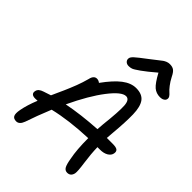

<svg xmlns="http://www.w3.org/2000/svg" viewBox="-271 -1132 1268 1268"><g transform="rotate(45 363.0 -498.5)"><path d="M376 -790Q357.9 -790 347.7 -800.8Q337.4 -811.5 339.8 -827.1Q341.3 -838.9 358.4 -855Q375.5 -871.1 438 -918Q457.5 -932.6 480.7 -951.2Q503.9 -969.7 512.5 -975.8Q521 -981.9 533.4 -987.1Q545.9 -992.2 560.1 -992.2Q585 -992.2 599.4 -981.2Q613.8 -970.2 627.9 -940.9Q642.6 -912.1 660.2 -889.6Q677.7 -867.2 689 -857.9Q700.2 -848.6 706.8 -838.4Q713.4 -828.1 710.9 -816.9Q709 -805.7 696.8 -798.3Q684.6 -791 668 -791Q631.8 -791 606.4 -812.5Q581.1 -834 545.9 -898.9Q487.8 -849.1 452.1 -824Q416.5 -798.8 403.8 -794.4Q391.1 -790 376 -790ZM90.8 -202.1Q69.8 -202.1 61 -211.4Q52.2 -220.7 56.2 -236.8Q60.5 -262.2 98.1 -273.9Q114.7 -279.3 149.9 -291Q154.3 -301.3 168.2 -331.8Q182.1 -362.3 188 -375.5Q193.8 -388.7 205.1 -415.5Q216.3 -442.4 222.9 -460Q229.5 -477.5 237.1 -500.5Q244.6 -523.4 250 -543.9Q253.9 -563 263.4 -573.5Q272.9 -584 287.1 -584Q302.2 -584 315.9 -573.2Q371.6 -650.4 419.2 -686.8Q466.8 -723.1 514.2 -723.1Q570.8 -723.1 595.7 -689.7Q620.6 -656.2 622.3 -585.2Q624 -514.2 613.8 -403.8Q611.8 -386.2 609.9 -353H664.1Q697.8 -353 708.7 -343.5Q719.7 -334 715.8 -314Q711.9 -293 689.5 -279.5Q667 -266.1 631.8 -266.1H608.9Q610.4 -203.1 620.6 -131.6Q630.9 -60.1 627 -40Q619.1 -4.9 586.9 -4.9Q566.4 -4.9 555.9 -23.2Q545.4 -41.5 538.1 -86.9Q523.9 -156.2 523.9 -265.1Q348.6 -258.3 220.2 -227.1Q178.7 -125.5 152.8 -47.9Q137.7 -6.8 108.9 -6.8Q84 -6.8 75.4 -22.9Q66.9 -39.1 74.2 -78.1Q84.5 -133.8 112.8 -203.1Q106 -202.1 90.8 -202.1ZM504.9 -638.2Q464.4 -638.2 397.5 -551.5Q330.6 -464.8 261.2 -317.9Q377 -340.8 524.9 -350.1Q526.9 -383.3 528.8 -400.9Q543.5 -531.2 540.3 -584.7Q537.1 -638.2 504.9 -638.2Z"/></g></svg>

Font: Shantell Sans Bouncy
Style: Italic
Weight: 400
Italic angle: -11.31°
Designer: Stephen Nixon, Anya Danilova, Shantell Martin
Foundry: Arrow Type
Version: Version 1.006;[9816181b4]